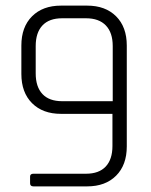

<svg xmlns="http://www.w3.org/2000/svg" viewBox="-20 -663 537 683"><path d="M201 -303H381V-499Q381 -547 356.5 -572.5Q332 -598 286 -598H201Q155 -598 131 -572.5Q107 -547 107 -499V-402Q107 -354 131 -328.5Q155 -303 201 -303ZM290 0H99Q87 0 87 -11V-35Q87 -45 99 -45H286Q332 -45 356 -70.5Q380 -96 380 -144V-258H197Q132 -258 94 -296Q56 -334 56 -400V-501Q56 -567 94 -605Q132 -643 197 -643H290Q355 -643 393 -605Q431 -567 431 -501V-142Q431 -76 393 -38Q355 0 290 0Z"/></svg>

Font: Rajdhani
Style: Regular
Weight: 400
Designer: Satya Rajpurohit, Jyotish Sonowal
Foundry: Indian Type Foundry
Version: Version 1.201 February 1, 2022